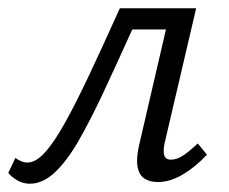

<svg xmlns="http://www.w3.org/2000/svg" viewBox="-37 -434 553 463"><path d="M35 9Q18 9 4 0.5Q-10 -8 -17 -17L0 -53Q7 -48 14.5 -45Q22 -42 29 -42Q49 -42 71 -66Q93 -90 119.5 -137.5Q146 -185 178.5 -254Q211 -323 252 -414H401L390 -363H282Q245 -281 213 -212.5Q181 -144 152.5 -94.5Q124 -45 95 -18Q66 9 35 9ZM343 5Q325 5 312 -3Q299 -11 295 -30.5Q291 -50 298 -82L375 -414H436L360 -89Q356 -71 359 -60Q362 -49 375 -49Q391 -49 407 -60.5Q423 -72 440 -88L462 -61Q434 -31 403.5 -13Q373 5 343 5Z"/></svg>

Font: Ysabeau Infant
Style: Italic
Weight: 400
Italic angle: -12°
Designer: Christian Thalmann (Catharsis Fonts)
Version: Version 2.001;gftools[0.9.30]; featfreeze: ss01,ss02,lnum